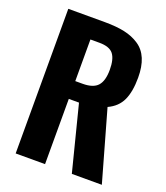

<svg xmlns="http://www.w3.org/2000/svg" viewBox="-147 -910 872 1010"><g transform="rotate(20 289.5 -405.0)"><path d="M224.6 -464.8H265.6Q325.2 -464.8 350.1 -492.9Q375 -521 375 -582.5Q375 -642.6 353.3 -670.2Q331.5 -697.8 274.9 -697.8H224.6ZM60.1 0V-809.6H264.6Q329.1 -809.6 375.5 -799.6Q421.9 -789.6 457.8 -765.6Q493.7 -741.7 511.5 -699.2Q529.3 -656.7 529.3 -594.7Q529.3 -516.6 507.1 -468.3Q484.9 -419.9 430.7 -395L542.5 0H374.5L281.7 -365.2H224.6V0Z"/></g></svg>

Font: Oswald
Style: DemiBold
Weight: 600
Designer: Vernon Adams
Foundry: Vernon Adams
Version: 3.0; ttfautohint (v0.95) -l 8 -r 50 -G 200 -x 0 -w "G" -W -c